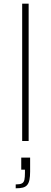

<svg xmlns="http://www.w3.org/2000/svg" viewBox="-20 -763 275 1039"><path d="M100 0V-743H135V0ZM65 256V235Q88 235 98.5 229.5Q109 224 112 210Q115 196 115 172V155H95V90H143V165Q143 192 139.5 209.5Q136 227 127.5 237.5Q119 248 104 252Q89 256 65 256Z"/></svg>

Font: Saira Thin Thin
Style: Regular
Weight: 250
Version: Version 1.101